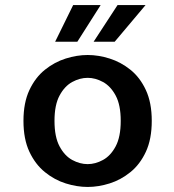

<svg xmlns="http://www.w3.org/2000/svg" viewBox="-20 -730 690 761"><path d="M327.5 11Q285 11 240.5 -3Q196 -17 158 -47.8Q120 -78.5 96.5 -128.5Q73 -178.5 73 -251Q73 -323 96.5 -373Q120 -423 158 -453.5Q196 -484 240.5 -498Q285 -512 327.5 -512Q370 -512 414.5 -498Q459 -484 497 -453.5Q535 -423 558.2 -373Q581.5 -323 581.5 -251Q581.5 -178.5 558.2 -128.5Q535 -78.5 497 -47.8Q459 -17 414.5 -3Q370 11 327.5 11ZM327.5 -79.5Q358 -79.5 388.2 -96Q418.5 -112.5 438.5 -150Q458.5 -187.5 458.5 -251Q458.5 -314 438.5 -351.2Q418.5 -388.5 388.2 -405Q358 -421.5 327.5 -421.5Q296.5 -421.5 266.2 -405Q236 -388.5 216 -351.2Q196 -314 196 -251Q196 -187.5 216 -150Q236 -112.5 266.2 -96Q296.5 -79.5 327.5 -79.5ZM351 -564.5 446 -710H557L434.5 -564.5ZM198.5 -564.5 270 -710H379L286.5 -564.5Z"/></svg>

Font: Trispace Medium
Style: Regular
Weight: 500
Designer: Tyler Finck
Foundry: Etcetera Type Company
Version: Version 1.210; ttfautohint (v1.8.3)